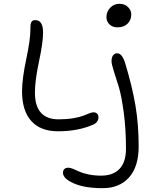

<svg xmlns="http://www.w3.org/2000/svg" viewBox="-20 -732 803 1012"><path d="M599.1 -587.9Q572.8 -587.9 556.9 -603.5Q541 -619.1 541 -642.1Q541 -670.4 560.8 -691.2Q580.6 -711.9 608.9 -711.9Q637.7 -711.9 654.8 -694.8Q671.9 -677.7 671.9 -655.8Q671.9 -627 652.6 -607.4Q633.3 -587.9 599.1 -587.9ZM286.1 -40Q193.8 -40 145 -94Q96.2 -147.9 96.2 -251Q96.2 -315.9 118.2 -419.4Q140.1 -522.9 140.1 -574.2Q140.1 -594.7 141.4 -604Q142.6 -613.3 148.2 -619.6Q153.8 -626 166 -626Q207 -626 207 -560.1Q207 -508.3 185.5 -407.7Q164.1 -307.1 164.1 -244.1Q164.1 -103 289.1 -103Q331.5 -103 366 -108.9Q400.4 -114.7 417.7 -121.6Q435.1 -128.4 449.7 -134.3Q464.4 -140.1 472.2 -140.1Q484.9 -140.1 491.9 -133.1Q499 -126 499 -113.8Q499 -101.6 491.5 -90.8Q483.9 -80.1 471.2 -75.2Q391.6 -40 286.1 -40ZM522 259.8Q425.3 259.8 368.7 234.4Q312 209 312 179.2Q312 151.9 341.8 151.9Q350.1 151.9 366 158.4Q381.8 165 398.7 172.9Q415.5 180.7 446.5 187.3Q477.5 193.8 513.2 193.8Q576.2 193.8 610.1 158Q644 122.1 644 51.8Q644 -52.2 632.1 -140.4Q620.1 -228.5 606 -274.2Q591.8 -319.8 579.8 -357.2Q567.9 -394.5 567.9 -409.2Q567.9 -430.2 576.4 -440.7Q585 -451.2 597.2 -451.2Q624 -451.2 640.1 -397.9Q676.8 -276.9 693.8 -176.5Q710.9 -76.2 710.9 40Q710.9 146.5 660.2 203.1Q609.4 259.8 522 259.8Z"/></svg>

Font: Shantell Sans Irregular
Style: Regular
Weight: 300
Designer: Stephen Nixon, Anya Danilova, Shantell Martin
Foundry: Arrow Type
Version: Version 1.006;[9816181b4]